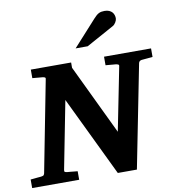

<svg xmlns="http://www.w3.org/2000/svg" viewBox="-112 -1016 1006 1102"><g transform="rotate(-10 391.5 -464.5)"><path d="M731.9 -615.2Q717.8 -612.8 714.8 -600.1L596.2 0H484.9L261.2 -464.8L184.1 -69.8Q182.6 -61 187 -58.6Q191.4 -56.2 202.1 -55.2Q210.9 -54.7 220.2 -53.7Q228.5 -52.7 238.5 -51.8Q248.5 -50.8 259.8 -49.8V0H-14.2V-49.8Q-3.4 -50.8 6.6 -51.8Q16.6 -52.7 24.9 -53.7Q34.2 -54.7 43 -55.2Q53.7 -56.2 59.6 -58.6Q65.4 -61 67.9 -70.8L170.9 -601.1Q173.3 -609.9 168 -612.5Q162.6 -615.2 152.8 -616.2Q144 -616.7 134.8 -617.7Q126.5 -618.7 116.5 -619.4Q106.4 -620.1 96.2 -621.1V-670.9H331.1V-640.1L525.9 -232.9L599.1 -601.1Q601.6 -609.9 595.2 -612.5Q588.9 -615.2 580.1 -616.2Q570.8 -616.7 561.5 -617.7Q553.2 -618.7 543 -619.4Q532.7 -620.1 522.9 -621.1V-670.9H796.9V-621.1ZM627.9 -876.5Q627.9 -871.6 626 -865.5Q624 -859.4 620.4 -853.5Q616.7 -847.7 612.1 -842.5Q607.4 -837.4 601.6 -834.5L440.9 -746.1H370.6L507.8 -897.5Q516.1 -906.7 523.2 -912.8Q530.3 -918.9 537.6 -922.6Q544.9 -926.3 552.7 -927.7Q560.5 -929.2 570.8 -929.2Q586.9 -929.2 597.9 -924.3Q608.9 -919.4 615.5 -911.9Q622.1 -904.3 625 -894.8Q627.9 -885.3 627.9 -876.5Z"/></g></svg>

Font: Charis SIL APac
Style: Bold Italic
Weight: 700
Italic angle: -11°
Foundry: SIL International
Version: Version 5.000